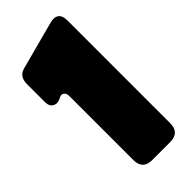

<svg xmlns="http://www.w3.org/2000/svg" viewBox="-229 -757 803 803"><g transform="rotate(-45 173.0 -355.0)"><path d="M312 -56Q312 0 256 0H150Q94 0 94 -56V-434Q94 -450 85 -457.5Q76 -465 62 -458L60 -457Q38 -445 21 -454Q4 -463 4 -489V-595Q4 -640 42 -650L256 -707Q283 -714 297.5 -703Q312 -692 312 -665Z"/></g></svg>

Font: LT Crewmate
Style: Regular
Weight: 400
Designer: Daniel Lyons
Foundry: LyonsType
Version: Version 1.001;FEAKit 1.0